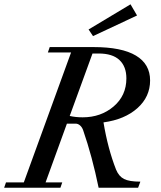

<svg xmlns="http://www.w3.org/2000/svg" viewBox="-42 -885 757 905"><path d="M396.5 -714.8 375.5 -746.1 573.2 -864.7 604 -812ZM-22.5 0 -13.7 -25.4H70.3L293 -637.7H183.6L192.4 -663.1H398.9Q531.7 -663.1 598.6 -623Q665.5 -583 665.5 -505.9Q665.5 -428.7 605.7 -375.2Q545.9 -321.8 445.8 -308.1Q466.3 -184.6 504.9 -85.9Q518.1 -53.7 542.7 -41.3Q567.4 -28.8 619.6 -28.8L608.9 0H422.9Q392.6 -147.5 350.1 -270.5Q345.2 -285.2 335.4 -293.7Q325.7 -302.2 314.5 -302.2H273.4L172.9 -25.4H251.5L242.7 0ZM422.9 -632.8H394L286.6 -338.4Q314.5 -332 347.7 -332Q433.6 -332 493.7 -383.3Q553.7 -434.6 553.7 -515.6Q553.7 -571.3 521 -602.1Q488.3 -632.8 422.9 -632.8Z"/></svg>

Font: Elstob 18pt Medium
Style: Italic
Weight: 500
Italic angle: -20°
Designer: Peter S. Baker
Version: Version 1.015